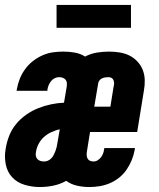

<svg xmlns="http://www.w3.org/2000/svg" viewBox="-22 -746 642 774"><path d="M139 8Q107 8 77 -1Q47 -10 27 -31.5Q7 -53 1 -84.5Q-5 -116 1 -147Q5 -173 15 -198.5Q25 -224 42.5 -245.5Q60 -267 83.5 -283.5Q107 -300 132.5 -310Q158 -320 184 -325.5Q210 -331 236 -332L247 -397Q248 -404 247.5 -411.5Q247 -419 242.5 -424.5Q238 -430 231 -432.5Q224 -435 216 -435Q207 -435 198 -430.5Q189 -426 183 -418Q177 -410 173.5 -401Q170 -392 169 -383Q169 -382 169 -381Q169 -380 168 -380H45Q45 -382 45.5 -383.5Q46 -385 46 -387Q50 -409 58 -429Q66 -449 79.5 -467.5Q93 -486 111 -500Q129 -514 149.5 -523Q170 -532 191 -535Q212 -538 233 -538Q257 -538 279.5 -534Q302 -530 321 -518Q344 -530 368.5 -534Q393 -538 418 -538Q439 -538 460.5 -534.5Q482 -531 500 -522Q518 -513 532 -498Q546 -483 553.5 -464Q561 -445 561.5 -423Q562 -401 558 -380L531 -214H341L328 -133Q327 -126 327.5 -119Q328 -112 331.5 -106Q335 -100 341.5 -97.5Q348 -95 355 -95Q364 -95 372 -100Q380 -105 385.5 -112.5Q391 -120 394 -128.5Q397 -137 398 -146Q398 -147 398 -147.5Q398 -148 399 -149H522Q522 -147 521.5 -145Q521 -143 521 -142Q517 -120 509 -100.5Q501 -81 488.5 -62.5Q476 -44 458.5 -30Q441 -16 421 -7.5Q401 1 380 4.5Q359 8 338 8Q313 8 288.5 2.5Q264 -3 245 -17Q220 -3 192.5 2.5Q165 8 139 8ZM423 -316 436 -397Q438 -403 438 -410Q438 -417 435.5 -423Q433 -429 427.5 -432Q422 -435 415 -435Q409 -435 402.5 -434Q396 -433 390 -430.5Q384 -428 379.5 -422.5Q375 -417 374 -411L358 -316ZM155 -95Q163 -95 170.5 -98Q178 -101 184 -107Q190 -113 194 -120.5Q198 -128 201 -136Q204 -144 206 -151.5Q208 -159 209 -167L219 -225Q202 -221 185.5 -213.5Q169 -206 155.5 -194Q142 -182 133.5 -165.5Q125 -149 123 -133Q121 -125 122.5 -117.5Q124 -110 128.5 -105Q133 -100 140 -97.5Q147 -95 155 -95ZM506 -634H206V-726H506Z"/></svg>

Font: Iosevka Slab XBdExObl
Style: Regular
Weight: 800
Width: 7
Italic angle: -9°
Monospace: yes
Designer: Belleve Invis
Foundry: Belleve Invis
Version: Version 11.1.0; ttfautohint (v1.8.3)